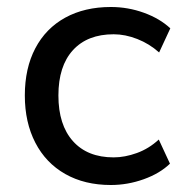

<svg xmlns="http://www.w3.org/2000/svg" viewBox="-20 -520 527 549"><path d="M297 9Q222 9 166.5 -22.5Q111 -54 81 -112Q51 -170 51 -247Q51 -325 81 -382Q111 -439 166.5 -469.5Q222 -500 297 -500Q346 -500 391.5 -483.5Q437 -467 467 -439L435 -370Q407 -395 372.5 -408.5Q338 -422 305 -422Q230 -422 188.5 -376.5Q147 -331 147 -247Q147 -163 188.5 -116.5Q230 -70 305 -70Q337 -70 371.5 -82.5Q406 -95 434 -121L466 -52Q437 -24 391 -7.5Q345 9 297 9Z"/></svg>

Font: Nunito Sans 12pt ExtraLight 10pt Medium
Style: Regular
Weight: 500
Version: Version 3.101;gftools[0.9.27]